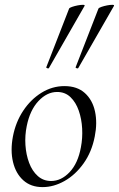

<svg xmlns="http://www.w3.org/2000/svg" viewBox="-20 -751 486 785"><path d="M154 14Q106.2 14 75.3 -13.8Q44.4 -41.6 33.2 -88.6Q22 -135.6 32.8 -193Q44 -251.6 74.8 -298.1Q105.6 -344.6 149.6 -371.8Q193.6 -399 243.4 -399Q295.4 -399 326.8 -370.7Q358.2 -342.4 368.4 -295.5Q378.6 -248.6 367.4 -193Q355.2 -129.8 321.7 -82.9Q288.2 -36 243.8 -11Q199.4 14 154 14ZM188.8 -11Q230.4 -11 264.7 -47.3Q299 -83.6 310.8 -149Q318 -186 315.9 -225.3Q313.8 -264.6 302 -298.6Q290.2 -332.6 268.2 -353.8Q246.2 -375 213.6 -375Q172 -375 137.2 -337.8Q102.4 -300.6 89.4 -236Q81.4 -197.4 84 -158Q86.6 -118.6 99.1 -85.2Q111.6 -51.8 134.4 -31.4Q157.2 -11 188.8 -11ZM180.2 -473Q178.2 -470 173.2 -472Q168.2 -474 169.2 -476L262.6 -716Q264.4 -719.4 274.9 -723Q285.4 -726.6 297.9 -729Q310.4 -731.4 319.2 -731.3Q328 -731.2 325.8 -727ZM300.2 -473Q298.2 -470 293.2 -472Q288.2 -474 289.2 -476L382.6 -716Q384.6 -719.4 395.1 -723Q405.6 -726.6 418 -729Q430.4 -731.4 439.3 -731.3Q448.2 -731.2 446 -727Z"/></svg>

Font: Cormorant Garamond Light
Style: Italic
Weight: 300
Italic angle: -10°
Designer: Christian Thalmann (Catharsis Fonts)
Foundry: Catharsis Fonts
Version: Version 4.001